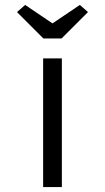

<svg xmlns="http://www.w3.org/2000/svg" viewBox="-20 -759 427 779"><path d="M155 0V-522H231V0ZM156 -603 49 -710 82 -739 208 -654H178L304 -739L337 -710L230 -603Z"/></svg>

Font: Lexend Mega Light
Style: Regular
Weight: 300
Version: Version 1.007